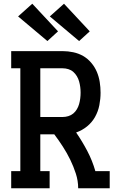

<svg xmlns="http://www.w3.org/2000/svg" viewBox="-20 -1009 640 1029"><path d="M40 0V-92H89V-643H40V-735H316Q344 -735 372.5 -729Q401 -723 425.5 -709Q450 -695 469 -672.5Q488 -650 499 -624Q510 -598 514.5 -569.5Q519 -541 519 -512Q519 -479 512.5 -445.5Q506 -412 489.5 -382.5Q473 -353 446.5 -331.5Q420 -310 388 -299Q421 -251 448 -199.5Q475 -148 491 -92H568V0H399Q399 -40 386.5 -78.5Q374 -117 356.5 -153Q339 -189 317 -223Q295 -257 271 -289H196V-92H246V0ZM196 -382H316Q331 -382 346 -386.5Q361 -391 372.5 -400.5Q384 -410 392 -423.5Q400 -437 404 -451.5Q408 -466 410 -481.5Q412 -497 412 -512Q412 -528 410 -543Q408 -558 404 -572.5Q400 -587 392 -600.5Q384 -614 372.5 -624Q361 -634 346 -638.5Q331 -643 316 -643H196ZM404 -789 247 -921 323 -989 461 -841ZM234 -789 77 -921 153 -989 291 -841Z"/></svg>

Font: Iosevka Curly Slab SmBdEx
Style: Regular
Weight: 600
Width: 7
Monospace: yes
Designer: Belleve Invis
Foundry: Belleve Invis
Version: Version 11.1.0; ttfautohint (v1.8.3)